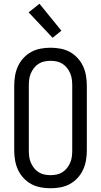

<svg xmlns="http://www.w3.org/2000/svg" viewBox="-20 -998 540 1026"><path d="M250 8Q223 8 196.5 3Q170 -2 147 -14.5Q124 -27 105.5 -47Q87 -67 76 -91Q65 -115 60.5 -141.5Q56 -168 56 -195V-540Q56 -567 60.5 -593.5Q65 -620 76 -644Q87 -668 105.5 -688Q124 -708 147 -720.5Q170 -733 196.5 -738Q223 -743 250 -743Q277 -743 303.5 -738Q330 -733 353 -720.5Q376 -708 394.5 -688Q413 -668 424 -644Q435 -620 439.5 -593.5Q444 -567 444 -540V-195Q444 -168 439.5 -141.5Q435 -115 424 -91Q413 -67 394.5 -47Q376 -27 353 -14.5Q330 -2 303.5 3Q277 8 250 8ZM250 -62Q267 -62 283.5 -65.5Q300 -69 314 -78Q328 -87 338.5 -100.5Q349 -114 355.5 -129.5Q362 -145 364 -161.5Q366 -178 366 -195V-540Q366 -557 364 -573.5Q362 -590 355.5 -605.5Q349 -621 338.5 -634.5Q328 -648 314 -657Q300 -666 283.5 -669.5Q267 -673 250 -673Q233 -673 216.5 -669.5Q200 -666 186 -657Q172 -648 161.5 -634.5Q151 -621 144.5 -605.5Q138 -590 136 -573.5Q134 -557 134 -540V-195Q134 -178 136 -161.5Q138 -145 144.5 -129.5Q151 -114 161.5 -100.5Q172 -87 186 -78Q200 -69 216.5 -65.5Q233 -62 250 -62ZM261 -796 133 -932 191 -978 308 -834Z"/></svg>

Font: Huly
Style: Regular
Weight: 400
Designer: Belleve Invis
Foundry: Belleve Invis
Version: Version 33.2.5; ttfautohint (v1.8.4)